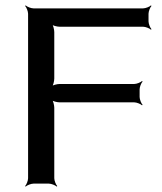

<svg xmlns="http://www.w3.org/2000/svg" viewBox="-20 -680 600 711"><path d="M530 -601V-629C530 -638 536 -653 541 -658L539 -660C534 -655 519 -649 510 -649H104C95 -649 80 -655 75 -660L73 -658C78 -653 84 -638 84 -629V-20C84 -11 78 4 73 9L75 11C80 6 95 0 104 0H161C170 0 185 6 190 11L192 9C187 4 181 -11 181 -20V-281C181 -290 177 -307 172 -312L170 -310C175 -305 192 -301 201 -301H477C486 -301 501 -295 506 -290L508 -292C503 -297 497 -312 497 -321V-349C497 -358 503 -373 508 -378L506 -380C501 -375 486 -369 477 -369H201C192 -369 175 -365 170 -360L172 -358C177 -363 181 -380 181 -389V-561C181 -570 177 -587 172 -592L170 -590C175 -585 192 -581 201 -581H510C519 -581 534 -575 539 -570L541 -572C536 -577 530 -592 530 -601Z"/></svg>

Font: Gamestation Storm
Style: Regular
Weight: 400
Designer: Jonas Hecksher
Foundry: Jonas Hecksher, Playtypeª, e-types AS
Version: Version 1.003